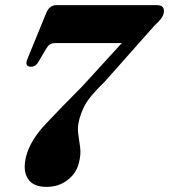

<svg xmlns="http://www.w3.org/2000/svg" viewBox="-20 -720 661 751"><path d="M288 -80.5Q278 -42 244 -15.5Q210 11 161.5 11Q109 11 88.5 -21.8Q68 -54.5 83 -111.5Q99.5 -172 158.2 -234.5Q217 -297 301 -381.5L456.5 -551.5H199Q182.5 -551.5 174.8 -546Q167 -540.5 160 -528.5L132 -481Q120.5 -458.5 100.5 -459Q76 -459.5 86.5 -487.5L159.5 -666Q172 -700 201.5 -700H592.5Q626 -700 620.5 -670Q618.5 -658.5 610 -647Q601.5 -635.5 582.5 -618L391 -402Q357.5 -369.5 338.2 -346.2Q319 -323 308.8 -302.5Q298.5 -282 291.5 -258Q282 -225 285.8 -198Q289.5 -171 293.5 -143.5Q297.5 -116 288 -80.5Z"/></svg>

Font: Fraunces 144pt S050
Style: Bold Italic
Weight: 700
Italic angle: -16°
Version: Version 1.000; ttfautohint (v1.8.3)